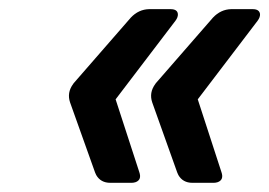

<svg xmlns="http://www.w3.org/2000/svg" viewBox="-20 -479 589 420"><path d="M412.6 -261.7 464.4 -102.5Q470.2 -85.9 456.5 -80.6Q452.1 -79.1 447.8 -79.1H400.9Q379.9 -79.1 370.1 -96.2Q368.7 -99.1 367.7 -101.6L313 -254.9Q305.7 -276.4 319.8 -295.4Q320.8 -296.4 320.8 -296.9L445.8 -440.4Q462.9 -458.5 485.8 -459H532.7Q547.4 -459 548.8 -448.2Q549.3 -441.4 543.5 -433.6ZM232.9 -261.7 284.7 -102.5Q290.5 -85.9 276.9 -80.6Q272.5 -79.1 268.1 -79.1H221.2Q200.2 -79.1 190.4 -96.2Q189 -99.1 188 -101.6L133.3 -254.9Q126 -276.4 140.1 -295.4Q141.1 -296.4 141.1 -296.9L266.1 -440.4Q283.2 -458.5 306.2 -459H353Q368.2 -459 369.1 -448.2Q369.6 -441.4 363.8 -433.6Z"/></svg>

Font: Allan
Style: Bold
Weight: 500
Italic angle: -14.3°
Version: Version 1.002